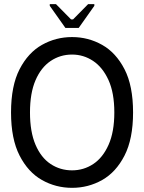

<svg xmlns="http://www.w3.org/2000/svg" viewBox="-20 -890 693 922"><path d="M33 -350Q33 -478 74 -557.5Q115 -637 181.5 -674.5Q248 -712 326 -712Q404 -712 470.5 -674.5Q537 -637 578 -557.5Q619 -478 619 -350Q619 -223 578 -143Q537 -63 470.5 -25.5Q404 12 326 12Q248 12 181.5 -25.5Q115 -63 74 -143Q33 -223 33 -350ZM124 -350Q124 -257 150.5 -195Q177 -133 223 -102.5Q269 -72 326 -72Q382 -72 428 -102.5Q474 -133 501.5 -195Q529 -257 529 -350Q529 -444 501 -505.5Q473 -567 427 -597.5Q381 -628 326 -628Q269 -628 223 -597Q177 -566 150.5 -504.5Q124 -443 124 -350ZM294 -756 219 -862V-870H249L321 -797H331L403 -870H433V-862L358 -756Z"/></svg>

Font: Phudu
Style: Regular
Weight: 400
Version: Version 1.005;gftools[0.9.23]